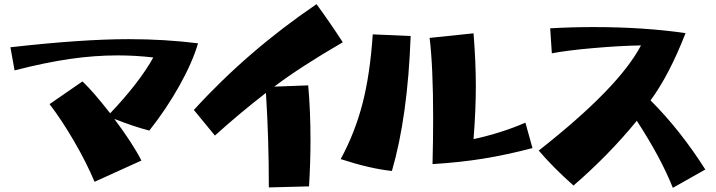

<svg xmlns="http://www.w3.org/2000/svg" viewBox="-20 -845 3437 922"><path d="M697 -218Q623 -237 529 -274Q618 -155 659 -74L434 28Q396 -63 336.5 -165.5Q277 -268 218 -345L376 -454Q427 -406 509 -301Q577 -372 631 -442Q685 -512 716 -569Q632 -579 545 -579Q434 -579 316 -562Q198 -545 50 -507L30 -618Q374 -657 599 -657Q770 -657 931 -637Q904 -545 841 -432.5Q778 -320 697 -218Z M1257 -399Q1127 -298 1012 -194L911 -317Q1170 -601 1500 -825Q1566 -735 1626 -642Q1421 -523 1297 -429L1460 -435Q1471 -314 1471 -169Q1471 -67 1464 50L1271 55Q1271 -182 1257 -399Z M2060 -277Q2060 -524 2043 -663L2254 -685Q2265 -547 2265 -431Q2265 -317 2254 -177Q2388 -206 2503 -256L2537 -134Q2416 -102 2302.5 -83.5Q2189 -65 2057 -57Q2060 -173 2060 -277ZM1616 -81Q1684 -206 1720.5 -346.5Q1757 -487 1770 -680L1952 -672Q1938 -285 1862 -24Q1757 -35 1616 -81Z M3038 -265Q2904 -101 2734 46Q2634 -43 2567 -122Q2952 -424 3058 -627Q2953 -625 2828 -614Q2703 -603 2630 -589L2622 -709Q2725 -715 2830 -715Q3071 -715 3272 -686Q3195 -487 3104 -363Q3247 -220 3367 -31L3211 57Q3154 -87 3038 -265Z"/></svg>

Font: Otomanopee
Style: Regular
Weight: 400
Designer: Das Ende der Wildnis
Foundry: Gutenberg Labo
Version: Version 3.000